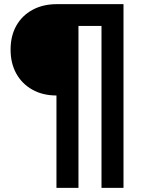

<svg xmlns="http://www.w3.org/2000/svg" viewBox="-20 -725 686 925"><path d="M252 180V-265Q186 -265 136 -293Q86 -321 58.5 -370.5Q31 -420 31 -486Q31 -552 58.5 -601Q86 -650 136.5 -677.5Q187 -705 254 -705H575V180H469V-600H358V180Z"/></svg>

Font: Nunito Sans ExtraBold
Style: Regular
Weight: 800
Designer: Vernon Adams
Foundry: Vernon Adams
Version: Version 3.101; ttfautohint (v1.8.4.7-5d5b);gftools[0.9.27]